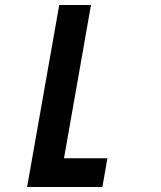

<svg xmlns="http://www.w3.org/2000/svg" viewBox="-20 -745 640 765"><path d="M342.5 -725 235 -114.5H408L388 0H88L216 -725Z"/></svg>

Font: JuliaMono SemiBold
Style: Italic
Weight: 600
Italic angle: -9°
Monospace: yes
Designer: cormullion
Foundry: corm
Version: Version 0.056; ttfautohint (v1.8.4)